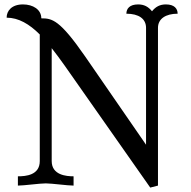

<svg xmlns="http://www.w3.org/2000/svg" viewBox="-20 -840 863 869"><path d="M695 0V-714C695 -755 730 -778 784 -778C784 -801 769 -820 731 -820C704 -820 685 -810 668 -789C651 -810 632 -820 605 -820C567 -820 552 -801 552 -778C608 -778 641 -755 641 -714V-185L365 -585C250 -751 216 -757 167 -757C167 -797 129 -820 84 -820C33 -820 10 -791 10 -760C64 -760 113 -731 160 -684V-111C160 -47 97 -42 61 -42V0C88 0 160 -10 187 -10C214 -10 286 0 313 0V-42C281 -42 214 -47 214 -111V-622C233 -598 252 -572 272 -544L660 9Z"/></svg>

Font: Milonga
Style: Regular
Weight: 400
Designer: Pablo Impallari, Brenda Gallo, Rodrigo Fuenzalida
Foundry: Pablo Impallari, Brenda Gallo, Rodrigo Fuenzalida
Version: Version 1.000